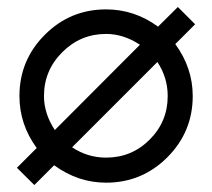

<svg xmlns="http://www.w3.org/2000/svg" viewBox="-20 -509 611 554"><path d="M383.8 -379.9Q336.4 -411.1 286.1 -411.1Q212.4 -411.1 159.7 -358.4Q106.9 -305.7 106.9 -231.9Q106.9 -181.2 138.2 -133.8ZM434.1 -330.1 188 -84Q232.9 -54.2 286.1 -54.2Q359.9 -54.2 411.9 -106.2Q463.9 -158.2 463.9 -231.9Q463.9 -285.2 434.1 -330.1ZM79.1 24.9 28.8 -24.9 85.9 -82Q36.1 -149.9 36.1 -231.9Q36.1 -335.4 109.4 -408.7Q182.6 -481.9 286.1 -481.9Q368.2 -481.9 436 -432.1L493.2 -488.8L543 -439L485.8 -381.8Q536.1 -313 536.1 -231.9Q536.1 -128.4 462.9 -55.2Q389.6 18.1 286.1 18.1Q205.1 18.1 136.2 -32.2Z"/></svg>

Font: Rawengulk
Style: Bold
Weight: 700
Version: Version 0.92